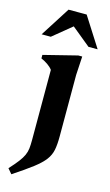

<svg xmlns="http://www.w3.org/2000/svg" viewBox="-162 -719 592 1033"><g transform="rotate(15 134.0 -202.5)"><path d="M76 -332.5Q65.5 -346.5 48.2 -358.5Q31 -370.5 11 -379V-398.5L198.5 -445.5H220.5L214.5 -341.5V3Q214.5 46.5 208.5 76.8Q202.5 107 183 133Q163.5 159 123.5 189.8Q83.5 220.5 16 265L-7.5 237.5Q21.5 206 38.2 184Q55 162 63.2 143.8Q71.5 125.5 73.8 105.8Q76 86 76 59ZM-21.5 -504.5 84 -670H185L290.5 -504.5H239.5L134.5 -590.5L29.5 -504.5Z"/></g></svg>

Font: Newsreader 16pt
Style: Bold
Weight: 700
Designer: Hugues Gentile
Foundry: Production Type
Version: Version 1.003; ttfautohint (v1.8.3)